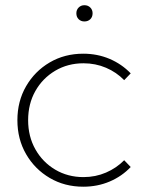

<svg xmlns="http://www.w3.org/2000/svg" viewBox="-20 -703 569 733"><path d="M479 -65.4Q445.3 -29.8 398.7 -10Q352.1 9.8 297.9 9.8Q226.6 9.8 169.7 -23.7Q112.8 -57.1 79.6 -114.5Q46.4 -171.9 46.4 -244.1Q46.4 -316.4 79.6 -373.8Q112.8 -431.2 169.7 -464.6Q226.6 -498 297.9 -498Q351.6 -498 398.2 -478.3Q444.8 -458.5 479 -422.9L454.1 -397Q424.8 -427.2 384.8 -444.3Q344.7 -461.4 298.8 -461.4Q238.8 -461.4 190.7 -432.9Q142.6 -404.3 115 -355.5Q87.4 -306.6 87.4 -244.1Q87.4 -182.1 115 -133.1Q142.6 -84 190.7 -55.4Q238.8 -26.9 298.8 -26.9Q344.7 -26.9 384.8 -44.2Q424.8 -61.5 454.1 -91.3ZM302.2 -621.1Q289.1 -621.1 280.3 -629.6Q271.5 -638.2 271.5 -652.3Q271.5 -665.5 280.3 -674.3Q289.1 -683.1 302.2 -683.1Q315.9 -683.1 324.7 -674.3Q333.5 -665.5 333.5 -652.3Q333.5 -638.2 324.7 -629.6Q315.9 -621.1 302.2 -621.1Z"/></svg>

Font: Kumbh Sans ExtraLight
Style: Regular
Weight: 250
Version: Version 1.005